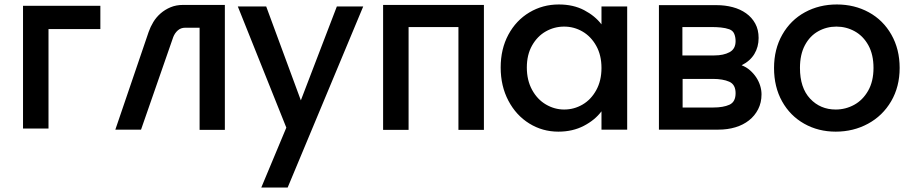

<svg xmlns="http://www.w3.org/2000/svg" viewBox="-20 -580 4083 859"><path d="M83 -554H429V-450H197V-5H83Z M496 0 645 -437Q653 -460 666 -481.5Q679 -503 698.5 -520Q718 -537 743 -547.5Q768 -558 799 -558H986V1H873V-456H809Q789 -456 775.5 -444Q762 -432 755 -414L611 0Z M1605 -551 1267 259H1149L1261 -9L1044 -551H1171L1326 -131L1487 -551Z M1694 -558H2145V1H2031V-459H1808V1H1694Z M2220 -278Q2220 -361 2254.5 -425Q2289 -489 2348.5 -524.5Q2408 -560 2480 -560Q2545 -560 2593.5 -534.5Q2642 -509 2671 -471V-551H2786V0H2671V-82Q2642 -43 2592 -17Q2542 9 2478 9Q2407 9 2348 -27.5Q2289 -64 2254.5 -129.5Q2220 -195 2220 -278ZM2671 -276Q2671 -333 2647.5 -375Q2624 -417 2586 -439Q2548 -461 2504 -461Q2460 -461 2422 -439.5Q2384 -418 2360.5 -376.5Q2337 -335 2337 -278Q2337 -221 2360.5 -178Q2384 -135 2422.5 -112.5Q2461 -90 2504 -90Q2548 -90 2586 -112Q2624 -134 2647.5 -176.5Q2671 -219 2671 -276Z M3034 -99H3171Q3216 -99 3243.5 -111.5Q3271 -124 3271 -163Q3271 -202 3242.5 -214.5Q3214 -227 3169 -227H3034ZM3033 -332H3176Q3217 -332 3244 -346.5Q3271 -361 3271 -396Q3271 -414 3265 -428.5Q3259 -443 3243 -449Q3226 -455 3205.5 -457Q3185 -459 3165 -459H3033ZM2928 0V-557H3186Q3224 -557 3258 -548Q3292 -539 3318 -520.5Q3344 -502 3359 -474.5Q3374 -447 3374 -410Q3374 -370 3355 -338.5Q3336 -307 3298 -288Q3319 -280 3335.5 -265.5Q3352 -251 3363.5 -233.5Q3375 -216 3381 -196.5Q3387 -177 3387 -158Q3387 -121 3372 -91.5Q3357 -62 3331 -41.5Q3305 -21 3270 -10.5Q3235 0 3194 0Z M3719 9Q3641 9 3578 -26.5Q3515 -62 3479 -126.5Q3443 -191 3443 -276Q3443 -360 3480 -425Q3517 -490 3581 -525Q3645 -560 3724 -560Q3803 -560 3867 -525Q3931 -490 3968 -425Q4005 -360 4005 -276Q4005 -192 3967 -127Q3929 -62 3863.5 -26.5Q3798 9 3719 9ZM3719 -90Q3763 -90 3801.5 -111Q3840 -132 3864 -174Q3888 -216 3888 -276Q3888 -336 3865 -377.5Q3842 -419 3804 -440Q3766 -461 3722 -461Q3678 -461 3640.5 -440Q3603 -419 3581 -377.5Q3559 -336 3559 -276Q3559 -187 3604.5 -138.5Q3650 -90 3719 -90Z"/></svg>

Font: Poppins Cyr Med
Style: Regular
Weight: 500
Designer: Ninad Kale (Devanagari), Jonny Pinhorn (Latin)
Foundry: Indian Type Foundry
Version: 4.004